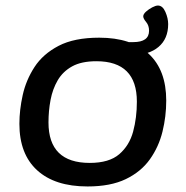

<svg xmlns="http://www.w3.org/2000/svg" viewBox="-20 -666 670 693"><path d="M296 7Q178 7 114 -51.5Q50 -110 50 -219Q50 -269 62 -323Q74 -377 104.5 -424Q135 -471 191.5 -500.5Q248 -530 338 -530Q454 -530 517 -471.5Q580 -413 580 -303Q580 -246 566.5 -191Q553 -136 521 -91Q489 -46 434 -19.5Q379 7 296 7ZM304 -78Q374 -78 410.5 -109.5Q447 -141 460.5 -191Q474 -241 474 -299Q474 -445 328 -445Q274 -445 240.5 -426.5Q207 -408 188.5 -376.5Q170 -345 162.5 -305.5Q155 -266 155 -224Q155 -78 304 -78ZM455 -467 419 -514H461Q518 -514 518 -555Q518 -574 507.5 -586.5Q497 -599 497 -607Q497 -615 507 -624Q517 -633 529.5 -639.5Q542 -646 550 -646Q567 -646 577 -623Q587 -600 587 -579Q587 -526 552 -496.5Q517 -467 455 -467Z"/></svg>

Font: Asap Semi Expanded Semi Expanded Medium
Style: Italic
Weight: 500
Width: 6
Italic angle: -6°
Designer: Pablo Cosgaya
Foundry: Omnibus-Type
Version: Version 3.001; ttfautohint (v1.8.4.7-5d5b)